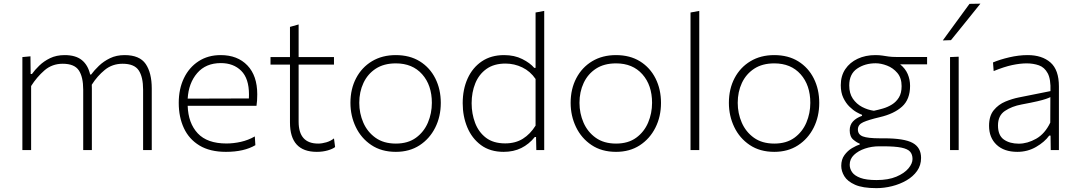

<svg xmlns="http://www.w3.org/2000/svg" viewBox="-20 -798 5736 1021"><path d="M99 0V-494.5L142 -498.5L143 -404.5H150Q164.5 -425.5 188.8 -449Q213 -472.5 246.5 -488.8Q280 -505 324 -505Q382.5 -505 415.2 -478.5Q448 -452 459.5 -401.5H464.5Q481 -424 506 -448Q531 -472 565 -488.5Q599 -505 642.5 -505Q722.5 -505 754.8 -457.8Q787 -410.5 787 -327.5V0H741V-321Q741 -389 717.5 -424Q694 -459 632 -459Q577.5 -459 537.5 -426.5Q497.5 -394 468 -347.5Q468.5 -337.5 468.5 -327.5V0H422.5V-321Q422.5 -389 399 -424Q375.5 -459 313.5 -459Q257 -459 216.2 -423.5Q175.5 -388 145.5 -340.5V0Z M1181.5 9.5Q1096.5 9.5 1040.8 -24.2Q985 -58 957.8 -116.8Q930.5 -175.5 930.5 -251Q930.5 -325 958 -382.2Q985.5 -439.5 1035.8 -472.2Q1086 -505 1153.5 -505Q1243 -505 1295.5 -450.2Q1348 -395.5 1348 -296.5Q1348 -261 1344 -235.5H978Q981 -143 1031.5 -89Q1082 -35 1184 -35Q1222 -35 1261 -43.8Q1300 -52.5 1335 -72.5L1338 -26Q1277.5 9.5 1181.5 9.5ZM1154.5 -462.5Q1074.5 -462.5 1028.8 -409.5Q983 -356.5 978 -273.5L1303.5 -274.5Q1304 -283.5 1304 -295.5Q1304 -380.5 1262.8 -421.5Q1221.5 -462.5 1154.5 -462.5Z M1664.5 9.5Q1522 9.5 1522 -146.5V-454.5H1418.5V-494.5H1522V-655L1568 -668V-494.5H1756V-454.5H1568V-151Q1568 -34.5 1672 -34.5Q1692 -34.5 1715.2 -41.2Q1738.5 -48 1756 -62L1762 -16Q1748.5 -5.5 1722 2Q1695.5 9.5 1664.5 9.5Z M2085 9.5Q2008.5 9.5 1954.5 -26.8Q1900.5 -63 1872 -122.5Q1843.5 -182 1843.5 -251Q1843.5 -325 1873.8 -382.5Q1904 -440 1958.2 -472.5Q2012.5 -505 2084.5 -505Q2159 -505 2212.5 -471.8Q2266 -438.5 2295 -380.8Q2324 -323 2324 -251Q2324 -178 2294.2 -119Q2264.5 -60 2211 -25.2Q2157.5 9.5 2085 9.5ZM2085 -34.5Q2149.5 -34.5 2192 -65.5Q2234.5 -96.5 2255.5 -146Q2276.5 -195.5 2276.5 -251Q2276.5 -345 2225 -403Q2173.5 -461 2085 -461Q2021.5 -461 1978.2 -432.8Q1935 -404.5 1912.8 -357Q1890.5 -309.5 1890.5 -251Q1890.5 -195.5 1912 -146Q1933.5 -96.5 1976.8 -65.5Q2020 -34.5 2085 -34.5Z M2658.5 9.5Q2586.5 9.5 2538 -26.2Q2489.5 -62 2465 -120.8Q2440.5 -179.5 2440.5 -249Q2440.5 -323 2466.8 -380.8Q2493 -438.5 2542.2 -471.8Q2591.5 -505 2660.5 -505Q2715.5 -505 2757.2 -484Q2799 -463 2821 -437H2828V-731.5L2874 -740V0H2832L2830.5 -69.5H2824Q2793 -31 2752 -10.8Q2711 9.5 2658.5 9.5ZM2666.5 -35.5Q2721 -35.5 2760.5 -60.2Q2800 -85 2828 -130V-378Q2800 -419 2757.5 -439.5Q2715 -460 2668 -460Q2607 -460 2567 -431.5Q2527 -403 2507.5 -355Q2488 -307 2488 -249Q2488 -193.5 2506.5 -144.5Q2525 -95.5 2564.2 -65.5Q2603.5 -35.5 2666.5 -35.5Z M3256 9.5Q3179.5 9.5 3125.5 -26.8Q3071.5 -63 3043 -122.5Q3014.5 -182 3014.5 -251Q3014.5 -325 3044.8 -382.5Q3075 -440 3129.2 -472.5Q3183.5 -505 3255.5 -505Q3330 -505 3383.5 -471.8Q3437 -438.5 3466 -380.8Q3495 -323 3495 -251Q3495 -178 3465.2 -119Q3435.5 -60 3382 -25.2Q3328.5 9.5 3256 9.5ZM3256 -34.5Q3320.5 -34.5 3363 -65.5Q3405.5 -96.5 3426.5 -146Q3447.5 -195.5 3447.5 -251Q3447.5 -345 3396 -403Q3344.5 -461 3256 -461Q3192.5 -461 3149.2 -432.8Q3106 -404.5 3083.8 -357Q3061.5 -309.5 3061.5 -251Q3061.5 -195.5 3083 -146Q3104.5 -96.5 3147.8 -65.5Q3191 -34.5 3256 -34.5Z M3652 0V-731.5L3698.5 -740V0Z M4097.5 9.5Q4021 9.5 3967 -26.8Q3913 -63 3884.5 -122.5Q3856 -182 3856 -251Q3856 -325 3886.2 -382.5Q3916.5 -440 3970.8 -472.5Q4025 -505 4097 -505Q4171.5 -505 4225 -471.8Q4278.5 -438.5 4307.5 -380.8Q4336.5 -323 4336.5 -251Q4336.5 -178 4306.8 -119Q4277 -60 4223.5 -25.2Q4170 9.5 4097.5 9.5ZM4097.5 -34.5Q4162 -34.5 4204.5 -65.5Q4247 -96.5 4268 -146Q4289 -195.5 4289 -251Q4289 -345 4237.5 -403Q4186 -461 4097.5 -461Q4034 -461 3990.8 -432.8Q3947.5 -404.5 3925.2 -357Q3903 -309.5 3903 -251Q3903 -195.5 3924.5 -146Q3946 -96.5 3989.2 -65.5Q4032.5 -34.5 4097.5 -34.5Z M4640.5 202.5Q4567.5 202.5 4527 184.5Q4486.5 166.5 4470 139.2Q4453.5 112 4453.5 84Q4453.5 50 4470.5 26.8Q4487.5 3.5 4510.5 -10.2Q4533.5 -24 4551.5 -29V-34.5Q4538 -38.5 4518.2 -54.8Q4498.5 -71 4498.5 -105Q4498.5 -133.5 4515.8 -152.2Q4533 -171 4564 -182V-187.5Q4554 -191 4535.5 -201.2Q4517 -211.5 4497.5 -230.5Q4478 -249.5 4464.5 -277.8Q4451 -306 4451 -345Q4451 -394.5 4475 -430.2Q4499 -466 4540.8 -485.5Q4582.5 -505 4634.5 -505Q4656 -505 4672 -502.5Q4688 -500 4705 -497.5Q4722 -495 4746.5 -495H4910V-456H4766.5Q4794.5 -433.5 4807 -404Q4819.5 -374.5 4819.5 -341.5Q4819.5 -269.5 4776.8 -231Q4734 -192.5 4658.5 -175Q4599 -161 4570.5 -148.2Q4542 -135.5 4542 -109.5Q4542 -82.5 4568.5 -72.5Q4595 -62.5 4658 -62.5H4680.5Q4788.5 -62.5 4833.2 -38Q4878 -13.5 4878 42Q4878 81 4856.8 111Q4835.5 141 4800.5 161.2Q4765.5 181.5 4723.5 192Q4681.5 202.5 4640.5 202.5ZM4627 -209Q4649.5 -213.5 4675.2 -221Q4701 -228.5 4723.5 -242.5Q4746 -256.5 4760.2 -279.8Q4774.5 -303 4774.5 -340Q4774.5 -383.5 4751.8 -410.2Q4729 -437 4697 -449.2Q4665 -461.5 4636.5 -461.5Q4579.5 -461.5 4537.8 -433Q4496 -404.5 4496 -343.5Q4496 -301.5 4515.2 -273.2Q4534.5 -245 4564.5 -229.2Q4594.5 -213.5 4627 -209ZM4641.5 159.5Q4704 159.5 4746.5 141.5Q4789 123.5 4810.8 97.5Q4832.5 71.5 4832.5 47.5Q4832.5 23.5 4819.8 8.8Q4807 -6 4773.2 -13Q4739.5 -20 4675.5 -20H4655Q4615.5 -20 4579.8 -8Q4544 4 4521.2 25.8Q4498.5 47.5 4498.5 78Q4498.5 99.5 4511.5 118Q4524.5 136.5 4555.5 148Q4586.5 159.5 4641.5 159.5Z M5032 0V-494.5L5078 -496.5V0ZM4993.5 -583Q5029 -632 5064.8 -680.8Q5100.5 -729.5 5135.5 -777.5L5193.5 -778.5Q5154 -729 5115 -680.8Q5076 -632.5 5037 -584.5Z M5390 9.5Q5319.5 9.5 5279.5 -28.2Q5239.5 -66 5239.5 -129Q5239.5 -181.5 5264.5 -212Q5289.5 -242.5 5326.2 -257.8Q5363 -273 5398.5 -280L5566 -313.5Q5568.5 -376.5 5551.5 -408.2Q5534.5 -440 5504.8 -450.5Q5475 -461 5439.5 -461Q5405 -461 5362.5 -452Q5320 -443 5264 -420L5260.5 -466Q5297 -481.5 5347.2 -493.2Q5397.5 -505 5445 -505Q5521 -505 5566 -465.8Q5611 -426.5 5611 -338.5V0H5567.5L5566.5 -77H5559.5Q5535 -43 5489.8 -16.8Q5444.5 9.5 5390 9.5ZM5397.5 -34Q5443.5 -34 5490 -60.2Q5536.5 -86.5 5565 -146L5565.5 -281.5Q5556.5 -277 5541.5 -271.8Q5526.5 -266.5 5496.5 -259.5Q5466.5 -252.5 5413 -242.5Q5361 -233 5324 -208.2Q5287 -183.5 5287 -131Q5287 -78 5318.2 -56Q5349.5 -34 5397.5 -34Z"/></svg>

Font: Commissioner ExtraLight
Style: Regular
Weight: 200
Designer: Kostas Bartsokas
Foundry: Kostas Bartsokas
Version: Version 1.000; ttfautohint (v1.8.3)